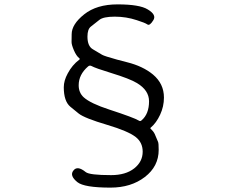

<svg xmlns="http://www.w3.org/2000/svg" viewBox="-20 -794 1040 876"><path d="M484 62Q364 62 333 37Q296 7 315 -16Q333 -40 371 -9Q388 5 487 5Q553 5 592 -25.5Q631 -56 631 -102Q631 -144 599 -169Q564 -196 470 -224Q365 -255 339 -276Q320 -291 301 -307Q271 -332 271 -396Q271 -426 289 -459Q309 -497 342 -522Q346 -525 342 -528Q328 -539 317 -565Q306 -591 306.5 -603Q307 -615 307 -638Q307 -683 364 -728.5Q421 -774 516 -774Q617 -774 654 -751Q696 -726 679 -701Q663 -675 652.5 -682.5Q642 -690 604 -702Q556 -718 503.5 -718Q451 -718 433 -703Q414 -688 395 -673Q379 -661 379 -627Q379 -583 404 -569Q425 -557 446 -544Q456 -538 514 -522Q537 -516 560 -510Q632 -492 678 -454Q728 -412 728 -349Q728 -308 710.5 -270.5Q693 -233 668 -212Q664 -209 668 -206Q680 -195 686 -182.5Q692 -170 701 -147Q704 -141 704 -110Q704 -35 641 13.5Q578 62 484 62ZM613 -244Q620 -239 626 -245Q660 -274 660 -332Q660 -382 605 -415Q572 -435 487 -461Q415 -483 397 -493Q389 -497 382 -491Q339 -454 339 -405Q339 -371 362 -350Q393 -322 479 -294Q592 -257 613 -244Z"/></svg>

Font: Resource Han Rounded KR Normal
Style: Regular
Weight: 350
Designer: Cyano Hao (round all glyphs); Ryoko NISHIZUKA 西塚涼子 (kana, bopomofo & ideographs); Paul D. Hunt (Latin, Greek & Cyrillic)
Foundry: Cyano Hao
Version: 0.990